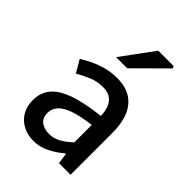

<svg xmlns="http://www.w3.org/2000/svg" viewBox="-219 -838 949 949"><g transform="rotate(45 255.0 -364.0)"><path d="M193 12Q152 12 119 -5.5Q86 -23 67.5 -54.5Q49 -86 49 -129Q49 -209 119 -251.5Q189 -294 342 -311Q342 -340 333.5 -364.5Q325 -389 305 -404.5Q285 -420 248 -420Q209 -420 173.5 -405Q138 -390 107 -372L69 -437Q95 -453 125.5 -467.5Q156 -482 191.5 -491.5Q227 -501 266 -501Q327 -501 365.5 -476Q404 -451 423 -405Q442 -359 442 -294V0H361L353 -56H349Q316 -28 277 -8Q238 12 193 12ZM224 -67Q256 -67 284 -82.5Q312 -98 342 -126V-248Q269 -239 226 -223.5Q183 -208 164 -186Q145 -164 145 -137Q145 -100 167.5 -83.5Q190 -67 224 -67ZM190 -570 315 -740H422L428 -729L268 -570Z"/></g></svg>

Font: Mada Medium
Style: Regular
Weight: 500
Designer: Khaled Hosny
Version: Version 1.5